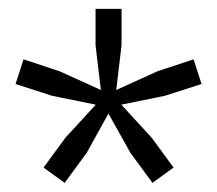

<svg xmlns="http://www.w3.org/2000/svg" viewBox="-20 -828 488 432"><path d="M253 -592.5 321 -518.5 370.5 -451 323 -416.5 273.5 -484 224 -572.5 175 -484 125.5 -416.5 78 -451 127.5 -518.5 195.5 -592.5 97 -612.5 15 -639 33 -694.5 114.5 -667.5 207 -625.5 195 -726V-808H253.5V-726L241.5 -625.5L334 -667.5L415.5 -694.5L433.5 -639L351 -612.5Z"/></svg>

Font: Encode Sans SemiCondensed
Style: Regular
Weight: 400
Width: 4
Designer: Multiple Designers
Foundry: Impallari Type
Version: Version 3.002